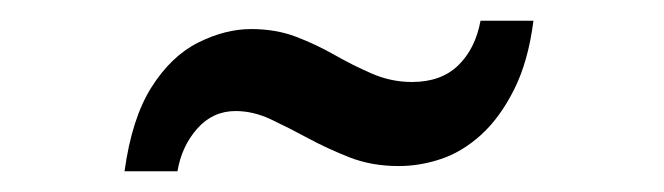

<svg xmlns="http://www.w3.org/2000/svg" viewBox="-20 -454 640 185"><path d="M100 -289Q107 -340 126 -370Q145 -400 171 -413Q197 -426 222 -426Q246 -426 265.5 -418.5Q285 -411 302.5 -401Q320 -391 338.5 -383Q357 -375 377 -375Q405 -375 421.5 -391Q438 -407 443 -434H494Q489 -395 475.5 -368Q462 -341 444 -324.5Q426 -308 405.5 -301Q385 -294 364 -294Q338 -294 316.5 -302.5Q295 -311 276.5 -321Q258 -331 241 -339Q224 -347 207 -347Q185 -347 170 -330Q155 -313 151 -289Z"/></svg>

Font: Mona Sans ExtraLight Medium
Style: Italic
Weight: 500
Italic angle: -11.6951°
Version: Version 2.000